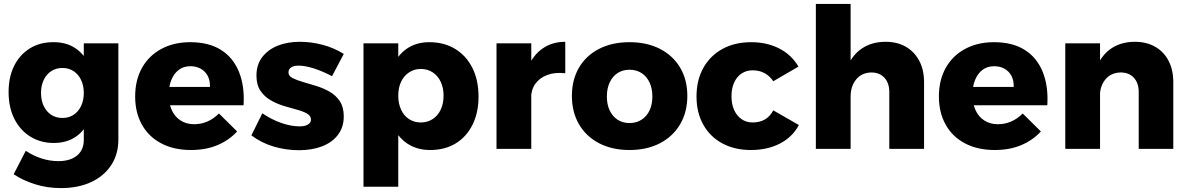

<svg xmlns="http://www.w3.org/2000/svg" viewBox="-20 -762 6080 983"><path d="M586 -48Q586 28 549 84Q512 140 446 170.5Q380 201 292 201Q221 201 158.5 181Q96 161 50 130L112 10Q149 35 192 49Q235 63 279 63Q320 63 349 50Q378 37 393.5 13Q409 -11 409 -44V-540H586ZM251 -546Q318 -547 365.5 -515.5Q413 -484 437.5 -426.5Q462 -369 462 -290Q462 -210 438 -151.5Q414 -93 367.5 -61.5Q321 -30 255 -30Q188 -30 135.5 -62.5Q83 -95 53.5 -153.5Q24 -212 24 -291Q24 -368 52.5 -425Q81 -482 132.5 -514Q184 -546 251 -546ZM300 -414Q267 -414 242.5 -398Q218 -382 204 -353Q190 -324 190 -286Q190 -248 204 -219Q218 -190 242.5 -174Q267 -158 300 -158Q332 -158 356.5 -174Q381 -190 395 -219Q409 -248 409 -286Q409 -324 395 -353Q381 -382 356.5 -398Q332 -414 300 -414Z M1055 -317Q1056 -350 1043.5 -373.5Q1031 -397 1008 -410Q985 -423 955 -423Q920 -423 895.5 -404.5Q871 -386 857.5 -353.5Q844 -321 844 -278Q844 -231 860 -197Q876 -163 905.5 -144.5Q935 -126 974 -126Q1046 -126 1101 -181L1194 -89Q1153 -44 1093.5 -19Q1034 6 958 6Q870 6 805.5 -28Q741 -62 706.5 -124Q672 -186 672 -268Q672 -352 707 -414.5Q742 -477 806 -511.5Q870 -546 954 -546Q1049 -546 1111.5 -506.5Q1174 -467 1203.5 -394Q1233 -321 1227 -223H819V-317Z M1680 -372Q1630 -398 1586 -412Q1542 -426 1508 -426Q1486 -426 1471.5 -417.5Q1457 -409 1457 -391Q1457 -373 1477.5 -362.5Q1498 -352 1530.5 -342.5Q1563 -333 1599 -322Q1635 -311 1667.5 -292.5Q1700 -274 1720 -243.5Q1740 -213 1740 -166Q1740 -111 1710.5 -72Q1681 -33 1629.5 -13Q1578 7 1511 7Q1443 7 1380 -12Q1317 -31 1267 -69L1323 -182Q1370 -150 1420 -132.5Q1470 -115 1515 -115Q1532 -115 1544.5 -119Q1557 -123 1564.5 -130.5Q1572 -138 1572 -150Q1572 -169 1552 -180.5Q1532 -192 1500 -200.5Q1468 -209 1432 -220Q1396 -231 1364.5 -249.5Q1333 -268 1313 -298Q1293 -328 1293 -375Q1293 -431 1322.5 -469.5Q1352 -508 1401.5 -528Q1451 -548 1515 -548Q1574 -548 1632 -532.5Q1690 -517 1740 -486Z M2178 -546Q2254 -546 2310.5 -511.5Q2367 -477 2398.5 -414.5Q2430 -352 2430 -267Q2430 -186 2399.5 -124Q2369 -62 2313.5 -28Q2258 6 2182 6Q2114 6 2064.5 -27.5Q2015 -61 1988.5 -122.5Q1962 -184 1962 -268Q1962 -354 1988 -416.5Q2014 -479 2062.5 -512.5Q2111 -546 2178 -546ZM2134 -409Q2101 -409 2074.5 -391.5Q2048 -374 2033.5 -343.5Q2019 -313 2019 -272Q2019 -232 2033.5 -200.5Q2048 -169 2074.5 -152Q2101 -135 2134 -135Q2169 -135 2195.5 -152.5Q2222 -170 2236.5 -201Q2251 -232 2251 -272Q2251 -312 2236.5 -343Q2222 -374 2195.5 -391.5Q2169 -409 2134 -409ZM1841 -540H2019V194H1841Z M2874 -387Q2821 -393 2781.5 -378Q2742 -363 2720.5 -332.5Q2699 -302 2699 -259L2657 -267Q2657 -355 2683.5 -418Q2710 -481 2759 -514.5Q2808 -548 2874 -548ZM2522 -540H2700V0H2522Z M3203 -546Q3292 -546 3358.5 -512Q3425 -478 3462 -416Q3499 -354 3499 -271Q3499 -188 3462 -125.5Q3425 -63 3358.5 -28.5Q3292 6 3203 6Q3114 6 3047.5 -28.5Q2981 -63 2944.5 -125.5Q2908 -188 2908 -271Q2908 -354 2944.5 -416Q2981 -478 3047.5 -512Q3114 -546 3203 -546ZM3203 -405Q3168 -405 3142 -388Q3116 -371 3101.5 -340Q3087 -309 3087 -268Q3087 -227 3101.5 -196.5Q3116 -166 3142 -149Q3168 -132 3203 -132Q3238 -132 3264.5 -149Q3291 -166 3305.5 -196.5Q3320 -227 3320 -268Q3320 -309 3305.5 -340Q3291 -371 3264.5 -388Q3238 -405 3203 -405Z M3939 -346Q3921 -373 3894.5 -387.5Q3868 -402 3833 -402Q3801 -402 3776.5 -385.5Q3752 -369 3738.5 -339Q3725 -309 3725 -269Q3725 -229 3738.5 -199Q3752 -169 3776.5 -152Q3801 -135 3833 -135Q3869 -135 3895.5 -150Q3922 -165 3939 -197L4070 -122Q4038 -61 3974 -27.5Q3910 6 3824 6Q3741 6 3678 -28Q3615 -62 3580.5 -124Q3546 -186 3546 -268Q3546 -352 3581 -414.5Q3616 -477 3679 -511.5Q3742 -546 3826 -546Q3907 -546 3970 -513.5Q4033 -481 4068 -421Z M4533 -291Q4533 -337 4508 -364Q4483 -391 4441 -391Q4392 -390 4363.5 -355.5Q4335 -321 4335 -267H4292Q4292 -359 4319 -421.5Q4346 -484 4396 -516Q4446 -548 4514 -548Q4574 -548 4618 -522.5Q4662 -497 4686.5 -450.5Q4711 -404 4711 -341V0H4533ZM4157 -742H4335V0H4157Z M5170 -317Q5171 -350 5158.5 -373.5Q5146 -397 5123 -410Q5100 -423 5070 -423Q5035 -423 5010.5 -404.5Q4986 -386 4972.5 -353.5Q4959 -321 4959 -278Q4959 -231 4975 -197Q4991 -163 5020.5 -144.5Q5050 -126 5089 -126Q5161 -126 5216 -181L5309 -89Q5268 -44 5208.5 -19Q5149 6 5073 6Q4985 6 4920.5 -28Q4856 -62 4821.5 -124Q4787 -186 4787 -268Q4787 -352 4822 -414.5Q4857 -477 4921 -511.5Q4985 -546 5069 -546Q5164 -546 5226.5 -506.5Q5289 -467 5318.5 -394Q5348 -321 5342 -223H4934V-317Z M5810 -291Q5810 -337 5785 -364Q5760 -391 5718 -391Q5668 -390 5639.5 -355.5Q5611 -321 5611 -267H5569Q5569 -359 5596 -421.5Q5623 -484 5672.5 -516Q5722 -548 5791 -548Q5850 -548 5894.5 -522.5Q5939 -497 5963 -450.5Q5987 -404 5987 -341V0H5810ZM5434 -540H5612V0H5434Z"/></svg>

Font: Alexandria
Style: Bold
Weight: 700
Designer: Mohamed Gaber
Foundry: Kief Type Foundry
Version: Version 5.100